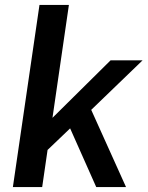

<svg xmlns="http://www.w3.org/2000/svg" viewBox="-20 -763 602 783"><path d="M32.5 0 141 -743H261L194 -282.5L431 -517H561.5L352 -315L494 0H372.5L266 -239.5L174 -151.5L152 0Z"/></svg>

Font: Public Sans Thin SemiBold
Style: Italic
Weight: 600
Italic angle: -8°
Version: Version 2.001